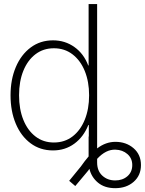

<svg xmlns="http://www.w3.org/2000/svg" viewBox="-20 -748 731 969"><path d="M561.5 201.7Q508.3 201.7 474.9 174.1Q441.4 146.5 431.2 104Q428.2 107.9 425.3 112.8L359.9 190.9L329.1 164.6L387.7 92.8Q408.2 63.5 427.2 41.5V-59.1H428.2V-117.2H425.8Q401.9 -57.1 355.2 -22.9Q308.6 11.2 247.6 11.2Q182.6 11.2 134.3 -24.9Q85.9 -61 59.6 -123.8Q33.2 -186.5 33.2 -267.1Q33.2 -346.7 59.8 -409.4Q86.4 -472.2 134.8 -508.3Q183.1 -544.4 247.6 -544.4Q308.1 -544.4 355.5 -510.7Q402.8 -477.1 425.3 -417.5H427.2V-727.5H470.2V1Q513.7 -32.2 562.5 -32.2Q616.7 -32.2 654.1 0Q691.4 32.2 691.4 85Q691.4 137.2 654.8 169.4Q618.2 201.7 561.5 201.7ZM252 -28.8Q306.6 -28.8 346.4 -59.6Q386.2 -90.3 408 -144.3Q429.7 -198.2 429.7 -267.1Q429.7 -335.4 408 -389.2Q386.2 -442.9 346.2 -473.6Q306.2 -504.4 252 -504.4Q198.7 -504.4 159.2 -474.4Q119.6 -444.3 97.9 -390.9Q76.2 -337.4 76.2 -267.1Q76.2 -196.8 97.9 -143.1Q119.6 -89.4 159.2 -59.1Q198.7 -28.8 252 -28.8ZM470.2 53.7V71.8Q470.2 114.3 496.3 138.4Q522.5 162.6 561.5 162.6Q598.6 162.6 623 141.4Q647.5 120.1 647.5 85Q647.5 50.8 623 29.5Q598.6 8.3 563 7.3Q514.6 5.4 470.2 53.7Z"/></svg>

Font: Inter Display Extra Light
Style: Regular
Weight: 200
Designer: Rasmus Andersson
Foundry: rsms
Version: Version 4.000;git-4fc901f